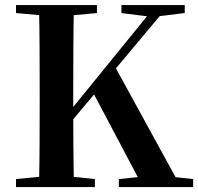

<svg xmlns="http://www.w3.org/2000/svg" viewBox="-20 -761 807 781"><path d="M138.6 0Q140.6 -85.2 141 -171.8Q141.4 -258.5 141.4 -346.1V-393.6Q141.4 -481.3 141 -567.7Q140.6 -654.1 138.6 -740.5H280.6Q278.9 -655.6 278.4 -568.4Q277.9 -481.3 277.9 -393.6V-314.3Q277.9 -246.9 278.4 -166.8Q278.9 -86.6 280.6 0ZM45.1 0V-32.6L198.2 -47.3H225.2L366 -32.6V0ZM45.1 -707.9V-740.5H374.3V-707.9L225.2 -694.2H198.2ZM463.4 0V-32.6L605.9 -47.3H628.5L765.7 -32.6V0ZM474 -707.9V-740.5H731.4V-707.9L619.9 -694.2L592.4 -692.9ZM206.2 -190.2 203.7 -255.1H221.6L244.9 -285.3L615 -740.5H667.3ZM561.9 0 355.8 -389.9 445.2 -494.7 716.2 0Z"/></svg>

Font: Noto Serif KR
Style: Regular
Weight: 200
Designer: Ryoko NISHIZUKA 西塚涼子 (kana & ideographs); Frank Grießhammer (Latin, Greek & Cyrillic); Wenlong ZHANG 张文龙 (bopomofo); San
Foundry: Adobe
Version: Version 2.001;hotconv 1.1.0;makeotfexe 2.6.0